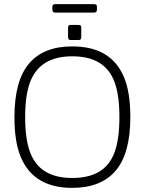

<svg xmlns="http://www.w3.org/2000/svg" viewBox="-20 -901 743 931"><path d="M330 10Q237 10 175 -27Q113 -64 81.5 -137.5Q50 -211 50 -333Q50 -509 120.5 -592.5Q191 -676 330 -676Q425 -676 487 -639Q549 -602 580.5 -528.5Q612 -455 612 -333Q612 -157 541 -73.5Q470 10 330 10ZM330 -38Q410 -38 461 -68.5Q512 -99 535.5 -162.5Q559 -226 559 -333Q559 -440 535.5 -503Q512 -566 461 -597Q410 -628 330 -628Q252 -628 201 -597Q150 -566 126 -503Q102 -440 102 -333Q102 -226 126 -162.5Q150 -99 201 -68.5Q252 -38 330 -38ZM310 -723V-766Q310 -780 320 -780H362Q375 -780 374 -766V-723Q374 -707 363 -707H321Q310 -707 310 -723ZM234 -854V-868Q234 -881 248 -881H435Q450 -881 450 -870V-854Q450 -840 436 -840H247Q234 -840 234 -854Z"/></svg>

Font: Vivano Light
Style: Regular
Weight: 300
Designer: Joe Prince, Josias Burgherr
Version: Version 2.064;September 19, 2022;FontCreator 14.0.0.2877 64-